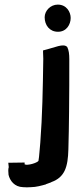

<svg xmlns="http://www.w3.org/2000/svg" viewBox="-20 -675 352 834"><path d="M16 32 18 51C15 60 16 73 17 83V84C23 110 43 137 80 138C91 139 102 139 115 138C136 138 161 131 179 126L180 125C189 122 196 119 202 117L203 116C262 95 275 49 277 -26C278 -72 280 -138 280 -189C281 -265 281 -344 281 -418C281 -440 279 -457 272 -471C255 -488 221 -469 167 -456V-449C167 -437 168 -427 168 -420C166 -286 164 -174 155 -55C152 -29 151 3 147 24C140 33 100 45 87 39V31ZM174 -600C174 -566 195 -537 232 -537C269 -537 287 -569 287 -597C287 -623 269 -655 231 -655C199 -655 174 -628 174 -600Z"/></svg>

Font: Vapor
Style: Bd
Weight: 700
Foundry: Cannot Into Space Fonts
Version: Version 0.179